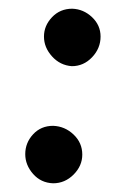

<svg xmlns="http://www.w3.org/2000/svg" viewBox="-20 -407 316 441"><path d="M102 14Q74 13 56 -7.5Q38 -28 38 -53Q38 -79 56 -98.5Q74 -118 102 -118Q129 -117 149 -98Q169 -79 169 -52Q169 -26 149 -6Q129 14 102 14ZM145 -255Q118 -257 99.5 -277.5Q81 -298 81 -323Q81 -348 99.5 -367.5Q118 -387 146 -387Q172 -386 191.5 -367.5Q211 -349 211 -323Q211 -296 191.5 -275.5Q172 -255 145 -255Z"/></svg>

Font: Edu NSW ACT Foundation
Style: Bold
Weight: 700
Version: Version 1.003